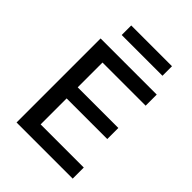

<svg xmlns="http://www.w3.org/2000/svg" viewBox="-248 -1014 1139 1139"><g transform="rotate(45 321.5 -444.0)"><path d="M99 0V-705H570V-612H208V-404H549V-311H208V-93H570V0ZM173 -808V-888H515V-808Z"/></g></svg>

Font: Nunito Sans 8pt SemiBold
Style: Regular
Weight: 600
Version: Version 3.101;gftools[0.9.27]